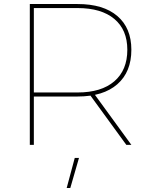

<svg xmlns="http://www.w3.org/2000/svg" viewBox="-20 -719 762 953"><path d="M365 -699Q493 -699 562.5 -639.5Q632 -580 632 -472Q632 -362 562.5 -301Q493 -240 365 -240H148V0H128V-699ZM365 -260Q483 -260 547.5 -315.5Q612 -371 612 -472Q612 -571 547.5 -625Q483 -679 365 -679H148V-260ZM422 -254H447L632 0H607ZM351 65H372L329 214H311Z"/></svg>

Font: Alexandria Thin
Style: Regular
Weight: 250
Designer: Mohamed Gaber
Foundry: Kief Type Foundry
Version: Version 5.100